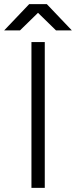

<svg xmlns="http://www.w3.org/2000/svg" viewBox="-51 -902 365 922"><path d="M100 -700H164V0H100ZM90 -881V-882H174L294 -756H218ZM89 -882H173V-881L45 -756H-31Z"/></svg>

Font: Oak Sans Light
Style: Regular
Weight: 400
Designer: Erik Kennedy, Walven
Foundry: Erik Kennedy, Walven
Version: Version 1.100;Glyphs 3.1.2 (3151)